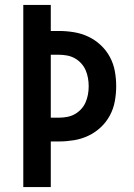

<svg xmlns="http://www.w3.org/2000/svg" viewBox="-20 -755 540 775"><path d="M74 0V-735H185V-630H218Q248 -630 278.5 -625Q309 -620 336.5 -607Q364 -594 386.5 -573Q409 -552 423.5 -525Q438 -498 443.5 -468Q449 -438 449 -407Q449 -377 443.5 -346.5Q438 -316 423.5 -289Q409 -262 386.5 -241Q364 -220 336.5 -207Q309 -194 278.5 -189Q248 -184 218 -184H185V0ZM185 -280H218Q234 -280 250.5 -283Q267 -286 281.5 -294Q296 -302 307.5 -314.5Q319 -327 325.5 -342Q332 -357 335 -373.5Q338 -390 338 -407Q338 -424 335 -440.5Q332 -457 325.5 -472Q319 -487 307.5 -499.5Q296 -512 281.5 -520Q267 -528 250.5 -531Q234 -534 218 -534H185Z"/></svg>

Font: Iosevka Algr
Style: Bold
Weight: 700
Monospace: yes
Designer: Belleve Invis
Foundry: Belleve Invis
Version: Version 26.0.2; ttfautohint (v1.8.3)